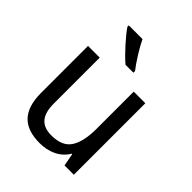

<svg xmlns="http://www.w3.org/2000/svg" viewBox="-217 -887 1018 1018"><g transform="rotate(45 291.5 -378.0)"><path d="M417 -536.1V-256.8C417 -194.3 406.7 -146.5 385.7 -113.3C364.7 -79.6 326.7 -63 272 -63C197.3 -63 162.1 -104.5 162.1 -190.9V-536.1H74.2V-185.1C74.2 -48.8 137.2 9.8 256.8 9.8C322.8 9.8 383.8 -14.6 417 -70.8H420.9L434.1 0H503.9V-536.1ZM149.9 -766.1V-755.9C171.9 -721.7 243.7 -640.1 285.6 -606H344.7V-618.2C330.1 -636.7 314 -660.2 295.9 -689C277.8 -717.8 263.7 -743.2 252.9 -766.1Z"/></g></svg>

Font: Avrile Sans
Style: Regular
Weight: 400
Designer: Monotype Design Team, Google (font), Stefan Peev (BGR Cyrillic), Cristiano Sobral (main changes)
Foundry: The Avrile Sans Project Authors
Version: Version 3.110